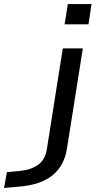

<svg xmlns="http://www.w3.org/2000/svg" viewBox="-168 -735 488 948"><path d="M151 -615 167 -715H284L269 -615ZM-148 193 -134 115 -71 109Q-16 104 19 79.5Q54 55 63 4L142 -496H241L163 -4Q157 38 139.5 71.5Q122 105 92.5 129.5Q63 154 20 168.5Q-23 183 -80 187Z"/></svg>

Font: Nunito Sans 7pt Expanded
Style: Italic
Weight: 400
Width: 7
Italic angle: -9°
Designer: Vernon Adams
Foundry: Vernon Adams
Version: Version 3.101;gftools[0.9.27]